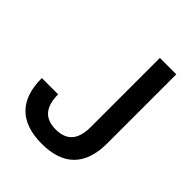

<svg xmlns="http://www.w3.org/2000/svg" viewBox="-204 -840 970 970"><g transform="rotate(45 281.5 -354.5)"><path d="M257.8 10.3C411.1 10.3 490.2 -69.3 490.2 -225.1V-718.8H373V-225.1C373 -134.3 334.5 -90.8 256.3 -90.8C178.7 -90.8 139.6 -134.3 139.6 -225.1H23.4C22.5 -69.3 103 10.3 257.8 10.3Z"/></g></svg>

Font: Winston Medium
Style: Regular
Weight: 500
Designer: Vernon Adams, Kim Jin-seong, David Berlow, Cristiano Sobral
Foundry: The Winston Project Authors
Version: Version 3.004